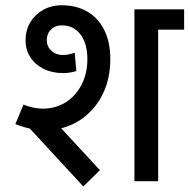

<svg xmlns="http://www.w3.org/2000/svg" viewBox="-20 -672 703 712"><path d="M478.5 0V-637.5H566.5V0ZM505.2 -562V-637.5H662.8V-562ZM37 -211.8 67 -284.2Q115 -265.2 157.9 -270.1Q200.8 -275 233.6 -299.4Q266.5 -323.8 285.2 -363.5Q304 -403.2 304 -453H389Q389 -379.5 360.8 -322.6Q332.5 -265.8 283.1 -231Q233.8 -196.2 170.5 -190.1Q107.2 -184 37 -211.8ZM213.5 -401Q172.8 -401 141.4 -416.8Q110 -432.5 92.4 -460Q74.8 -487.5 74.8 -523H153.5Q153.5 -499.5 170.5 -483.8Q187.5 -468 213.5 -468ZM213.5 -401V-468Q224.2 -468 234.2 -470.1Q244.2 -472.2 257 -476.2L263 -408.5Q250 -404.5 238.5 -402.8Q227 -401 213.5 -401ZM74.8 -523Q74.8 -559.8 92 -588.8Q109.2 -617.8 139.8 -635.1Q170.2 -652.5 208.5 -652.5V-578Q185 -578 169.2 -562.6Q153.5 -547.2 153.5 -523ZM304 -453Q304 -510.5 278.5 -544.2Q253 -578 208.5 -578V-652.5Q263.5 -652.5 304 -628.9Q344.5 -605.2 366.8 -560.4Q389 -515.5 389 -453ZM289 19.5 85.5 -201 148 -260 350.5 -41Z"/></svg>

Font: Akshar Light
Style: Regular
Weight: 300
Designer: Tall Chai
Foundry: Tall Chai
Version: Version 1.100